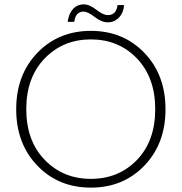

<svg xmlns="http://www.w3.org/2000/svg" viewBox="-20 -849 830 877"><path d="M639.5 -607.5Q736 -507 736 -350Q736 -193 639.5 -92.5Q543 8 395 8Q247 8 150.5 -92.5Q54 -193 54 -350Q54 -507 150.5 -607.5Q247 -708 395 -708Q543 -708 639.5 -607.5ZM100 -350Q100 -206 184 -119Q268 -32 395 -32Q522 -32 605.5 -118.5Q689 -205 689 -350Q689 -495 605.5 -582Q522 -669 395 -669Q268 -669 184 -582Q100 -495 100 -350ZM289 -749Q294 -787 313.5 -808Q333 -829 363 -829Q389 -829 420 -804.5Q451 -780 473 -780Q511 -780 517 -826H547Q544 -790 523 -768.5Q502 -747 472 -747Q444 -747 412.5 -771.5Q381 -796 362 -796Q325 -796 319 -749Z"/></svg>

Font: Poppins ExtraLight
Style: Regular
Weight: 275
Designer: Ninad Kale (Devanagari), Jonny Pinhorn (Latin)
Foundry: Indian Type Foundry
Version: Version 3.200;PS 1.000;hotconv 16.6.54;makeotf.lib2.5.65590